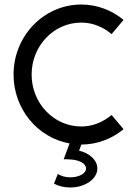

<svg xmlns="http://www.w3.org/2000/svg" viewBox="-20 -630 607 850"><path d="M474 -121C437 -90 391 -70 340 -70C218 -70 120 -173 120 -300C120 -427 218 -530 340 -530C391 -530 437 -510 474 -479L527 -542C476 -584 411 -610 340 -610C174 -610 40 -471 40 -300C40 -147 147 -20 288 5L262 75C270 75 281 75 292 76C331 78 361 94 361 116C361 138 330 155 291 155C269 155 249 149 236 140L219 183C239 194 264 200 291 200C357 200 411 162 411 116C411 79 377 48 330 37L340 10C411 10 476 -16 527 -58L474 -121Z"/></svg>

Font: Gauge
Style: Regular
Weight: 400
Designer: Daniel Pimley
Foundry: Daniel Pimley
Version: Version 1.004;PS 001.001;hotconv 1.0.56